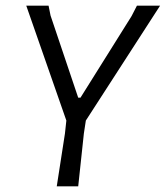

<svg xmlns="http://www.w3.org/2000/svg" viewBox="-20 -660 587 680"><path d="M284 -233 277 -187 257 0H181L210 -187L215 -233L73 -640H152L159 -605L257 -314H265L446 -603L465 -640H547Z"/></svg>

Font: Alegreya Sans SC
Style: Italic
Weight: 400
Italic angle: -7°
Designer: Juan Pablo del Peral
Foundry: Huerta Tipografica
Version: Version 2.008; ttfautohint (v1.6)